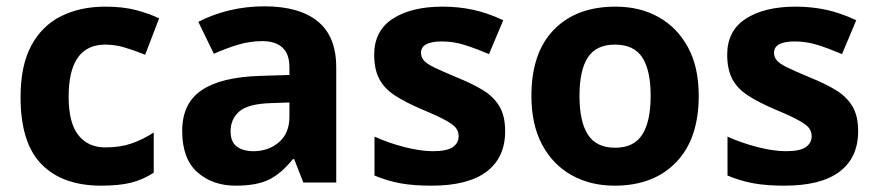

<svg xmlns="http://www.w3.org/2000/svg" viewBox="-20 -577 2771 607"><path d="M300 10Q178 10 111.5 -57.5Q45 -125 45 -270Q45 -370 79 -433Q113 -496 173.5 -526Q234 -556 313 -556Q369 -556 410.5 -545Q452 -534 483 -519L439 -404Q404 -418 373.5 -427Q343 -436 313 -436Q197 -436 197 -271Q197 -189 227.5 -150Q258 -111 313 -111Q360 -111 396 -123.5Q432 -136 466 -158V-31Q432 -9 394.5 0.5Q357 10 300 10Z M816 -557Q926 -557 984.5 -509.5Q1043 -462 1043 -364V0H939L910 -74H906Q871 -30 832 -10Q793 10 725 10Q652 10 604 -32.5Q556 -75 556 -163Q556 -250 617 -291.5Q678 -333 800 -337L895 -340V-364Q895 -407 872.5 -427Q850 -447 810 -447Q770 -447 732 -435.5Q694 -424 656 -407L607 -508Q651 -531 704.5 -544Q758 -557 816 -557ZM837 -251Q765 -249 737 -225Q709 -201 709 -162Q709 -128 729 -113.5Q749 -99 781 -99Q829 -99 862 -127.5Q895 -156 895 -208V-253Z M1577 -162Q1577 -79 1518.5 -34.5Q1460 10 1344 10Q1287 10 1246 2.5Q1205 -5 1164 -22V-145Q1208 -125 1259 -112Q1310 -99 1349 -99Q1393 -99 1411.5 -112Q1430 -125 1430 -146Q1430 -160 1422.5 -171Q1415 -182 1390 -196Q1365 -210 1312 -232Q1261 -254 1228 -275.5Q1195 -297 1179 -327.5Q1163 -358 1163 -404Q1163 -480 1222 -518Q1281 -556 1379 -556Q1430 -556 1476 -546Q1522 -536 1571 -513L1526 -406Q1486 -423 1450 -434.5Q1414 -446 1377 -446Q1311 -446 1311 -410Q1311 -397 1319.5 -386.5Q1328 -376 1352.5 -364Q1377 -352 1425 -332Q1472 -313 1506 -292.5Q1540 -272 1558.5 -241.5Q1577 -211 1577 -162Z M2189 -274Q2189 -138 2117.5 -64Q2046 10 1923 10Q1847 10 1787.5 -23Q1728 -56 1694 -119.5Q1660 -183 1660 -274Q1660 -410 1731 -483Q1802 -556 1926 -556Q2003 -556 2062 -523Q2121 -490 2155 -427.5Q2189 -365 2189 -274ZM1812 -274Q1812 -193 1838.5 -151.5Q1865 -110 1925 -110Q1984 -110 2010.5 -151.5Q2037 -193 2037 -274Q2037 -355 2010.5 -395.5Q1984 -436 1924 -436Q1865 -436 1838.5 -395.5Q1812 -355 1812 -274Z M2693 -162Q2693 -79 2634.5 -34.5Q2576 10 2460 10Q2403 10 2362 2.5Q2321 -5 2280 -22V-145Q2324 -125 2375 -112Q2426 -99 2465 -99Q2509 -99 2527.5 -112Q2546 -125 2546 -146Q2546 -160 2538.5 -171Q2531 -182 2506 -196Q2481 -210 2428 -232Q2377 -254 2344 -275.5Q2311 -297 2295 -327.5Q2279 -358 2279 -404Q2279 -480 2338 -518Q2397 -556 2495 -556Q2546 -556 2592 -546Q2638 -536 2687 -513L2642 -406Q2602 -423 2566 -434.5Q2530 -446 2493 -446Q2427 -446 2427 -410Q2427 -397 2435.5 -386.5Q2444 -376 2468.5 -364Q2493 -352 2541 -332Q2588 -313 2622 -292.5Q2656 -272 2674.5 -241.5Q2693 -211 2693 -162Z"/></svg>

Font: Noto Sans Telugu
Style: Bold
Weight: 700
Designer: Jelle Bosma - Monotype Design Team
Foundry: Monotype Imaging Inc.
Version: Version 2.005; ttfautohint (v1.8.4.7-5d5b)